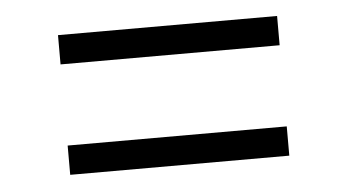

<svg xmlns="http://www.w3.org/2000/svg" viewBox="-31 -544 596 330"><g transform="rotate(-5 267.0 -379.5)"><path d="M78.5 -450V-500.5H456.5V-450ZM78.5 -259.5V-310H456.5V-259.5Z"/></g></svg>

Font: Encode Sans Light
Style: Regular
Weight: 300
Designer: Multiple Designers
Foundry: Impallari Type
Version: Version 2.000